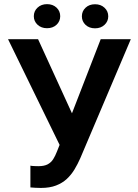

<svg xmlns="http://www.w3.org/2000/svg" viewBox="-20 -901 671 931"><path d="M290.5 -252.4 468.3 -710.9H614.3L369.1 -133.3Q356.9 -105.5 341.3 -79.6Q325.7 -53.7 304 -33.4Q282.2 -13.2 251.7 -1.5Q221.2 10.3 178.2 10.3Q167 10.3 151.4 9.5Q135.7 8.8 127.4 7.8V-97.7Q133.3 -96.2 146.7 -95.7Q160.2 -95.2 166 -95.2Q194.3 -95.2 211.2 -104.2Q228 -113.3 238 -129.2Q248 -145 255.9 -165.5ZM164.6 -710.9 335 -338.4 375 -193.4 272.9 -190.4 19 -710.9ZM144 -822.3Q144 -847.2 162.1 -864Q180.2 -880.9 208 -880.9Q236.3 -880.9 254.2 -864Q272 -847.2 272 -822.3Q272 -797.9 254.2 -781Q236.3 -764.2 208 -764.2Q180.2 -764.2 162.1 -781Q144 -797.9 144 -822.3ZM377 -821.8Q377 -846.7 394.8 -863.5Q412.6 -880.4 440.9 -880.4Q468.8 -880.4 486.8 -863.5Q504.9 -846.7 504.9 -821.8Q504.9 -797.4 486.8 -780.5Q468.8 -763.7 440.9 -763.7Q412.6 -763.7 394.8 -780.5Q377 -797.4 377 -821.8Z"/></svg>

Font: Roboto SemiBold
Style: Regular
Weight: 600
Designer: Christian Robertson
Foundry: Google
Version: Version 3.009; 2024